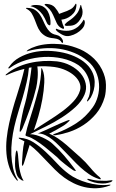

<svg xmlns="http://www.w3.org/2000/svg" viewBox="-20 -960 619 1023"><path d="M261 -193Q293 -164 321 -131.5Q349 -99 375 -64Q376 -62 380.5 -56.5Q385 -51 383 -49Q382 -48 375.5 -50.5Q369 -53 367 -55Q359 -60 348.5 -68Q338 -76 326.5 -85Q315 -94 304 -103.5Q293 -113 286 -121Q281 -125 262 -141.5Q243 -158 219 -177Q195 -196 170 -212Q145 -228 129 -232Q126 -233 120.5 -235Q115 -237 116 -242Q124 -280 136 -316Q148 -352 159 -390Q173 -437 185.5 -486Q198 -535 200 -592Q200 -597 201 -597Q204 -597 206 -590Q218 -563 216 -520Q214 -477 205.5 -430.5Q197 -384 184.5 -341.5Q172 -299 163 -274L160 -266Q197 -291 237 -316Q277 -341 311.5 -366.5Q346 -392 371.5 -419.5Q397 -447 406 -477Q412 -497 404.5 -517Q397 -537 378.5 -554.5Q360 -572 332 -585Q304 -598 270 -603Q225 -609 179 -606Q183 -576 180.5 -545.5Q178 -515 173 -493Q160 -439 140 -381.5Q120 -324 99 -274Q97 -271 93 -264Q89 -257 86 -258Q84 -259 85 -267Q86 -275 86 -278Q87 -290 90.5 -307.5Q94 -325 97.5 -344Q101 -363 105.5 -380.5Q110 -398 114 -411Q116 -417 120.5 -436.5Q125 -456 130 -483Q135 -510 140 -541Q145 -572 148 -601L134 -599Q131 -561 122 -522Q113 -483 101.5 -443.5Q90 -404 77.5 -363.5Q65 -323 56 -284Q48 -249 43.5 -211Q39 -173 40.5 -136Q42 -99 49.5 -64.5Q57 -30 74 -2Q76 3 74 3Q72 3 69 0Q44 -29 31 -65Q18 -101 14.5 -140.5Q11 -180 15.5 -222Q20 -264 29 -304Q46 -379 70 -452Q94 -525 110 -593Q85 -587 61 -578.5Q37 -570 16 -560Q11 -558 10 -559Q9 -560 11 -562.5Q13 -565 15 -566Q65 -607 137 -624Q209 -641 284 -633Q323 -628 355.5 -611Q388 -594 409 -569.5Q430 -545 436.5 -515Q443 -485 430 -455Q415 -420 382.5 -390Q350 -360 309.5 -334Q269 -308 224 -286Q179 -264 140 -245Q156 -245 173 -240Q190 -235 206.5 -227.5Q223 -220 237.5 -211Q252 -202 261 -193ZM538 -443Q523 -391 492.5 -354.5Q462 -318 425 -294Q388 -270 350 -257.5Q312 -245 284 -241Q276 -239 269.5 -239.5Q263 -240 264 -242Q262 -244 268.5 -246Q275 -248 282 -251Q336 -271 386 -303Q436 -335 474 -388Q492 -413 501 -446Q510 -479 507.5 -513Q505 -547 490.5 -579Q476 -611 448 -634Q415 -662 376 -678Q337 -694 296 -700Q255 -706 213 -702.5Q171 -699 132 -689Q125 -687 124 -686.5Q123 -686 122 -688Q122 -689 130 -695Q146 -705 172.5 -713.5Q199 -722 232.5 -725Q266 -728 305 -724.5Q344 -721 385 -706Q427 -692 464 -662.5Q501 -633 523 -590Q544 -548 544.5 -508.5Q545 -469 538 -443ZM30 -606Q50 -635 83 -653.5Q116 -672 155 -681Q194 -690 236.5 -689Q279 -688 319 -679Q359 -670 393.5 -652Q428 -634 451 -608Q467 -589 475.5 -567.5Q484 -546 484.5 -523.5Q485 -501 479.5 -480Q474 -459 464 -441Q462 -437 454 -427.5Q446 -418 444 -420Q442 -421 447 -431Q452 -441 454 -446Q462 -472 460.5 -497.5Q459 -523 450.5 -545Q442 -567 428 -584.5Q414 -602 398 -613Q360 -638 312 -648.5Q264 -659 214.5 -656.5Q165 -654 118 -639.5Q71 -625 37 -601Q28 -593 25 -596Q23 -597 25.5 -600.5Q28 -604 30 -606ZM563 24Q569 23 569 25Q569 27 564 29Q528 42 494 43Q460 44 429 36.5Q398 29 371 15.5Q344 2 322 -14Q296 -33 272.5 -56.5Q249 -80 227 -103.5Q205 -127 183 -149Q161 -171 138 -188Q121 -132 107 -89Q105 -84 103 -80Q101 -76 99 -77Q97 -78 97 -82.5Q97 -87 97 -92Q99 -120 101 -149Q103 -178 110 -207Q103 -211 96.5 -214Q90 -217 82 -221Q79 -224 79 -225Q79 -226 81.5 -226Q84 -226 86 -226Q126 -223 159 -201.5Q192 -180 223 -151Q254 -122 284 -89.5Q314 -57 348 -32Q367 -18 391.5 -6.5Q416 5 444 13Q472 21 502.5 24.5Q533 28 563 24ZM408 -122Q436 -97 461.5 -66Q487 -35 511 -16Q518 -9 517 -6Q515 -4 512 -5Q509 -6 505 -7Q478 -16 454.5 -32Q431 -48 409 -68Q387 -88 366.5 -110Q346 -132 325 -153Q311 -167 294.5 -184Q278 -201 260 -215.5Q242 -230 222.5 -239.5Q203 -249 182 -249L221 -266Q236 -273 258 -283Q280 -293 300 -302Q320 -311 335 -316.5Q350 -322 351 -321Q352 -319 347.5 -314Q343 -309 335.5 -303Q328 -297 321 -292Q314 -287 311 -286Q292 -275 275.5 -265.5Q259 -256 242 -248Q265 -239 289 -222.5Q313 -206 335 -187Q357 -168 376 -150.5Q395 -133 408 -122ZM84 -60Q87 -43 92 -27Q97 -11 104 0Q105 0 105.5 1.5Q106 3 104 3Q102 3 99.5 1.5Q97 0 95 0Q82 -8 74.5 -19.5Q67 -31 62 -60Q60 -71 60 -88Q60 -105 61 -120.5Q62 -136 64 -147Q66 -158 70 -158Q71 -158 72.5 -153Q74 -148 75 -141.5Q76 -135 76.5 -129Q77 -123 77 -121Q79 -104 80 -89Q81 -74 84 -60ZM522 3Q538 4 546.5 3.5Q555 3 569 1Q570 1 574 0.5Q578 0 579 1Q580 3 576.5 6Q573 9 571 10Q555 15 541.5 17Q528 19 502 16Q493 15 482 12Q471 9 462 5.5Q453 2 448 -1.5Q443 -5 446 -7Q448 -8 458.5 -5.5Q469 -3 473 -2Q487 1 499 2Q511 3 522 3ZM430 -829Q428 -818 416.5 -805.5Q405 -793 389 -783.5Q373 -774 354.5 -769.5Q336 -765 321 -771Q313 -774 304.5 -779Q296 -784 289.5 -789Q283 -794 279.5 -798.5Q276 -803 278 -806Q280 -808 284.5 -805.5Q289 -803 293 -802Q320 -794 346 -796.5Q372 -799 395 -817Q402 -823 410.5 -833Q419 -843 423 -851Q426 -856 427 -855Q432 -850 432 -842Q432 -834 430 -829ZM127 -918Q152 -917 167 -907Q182 -897 192 -882.5Q202 -868 209.5 -850.5Q217 -833 225.5 -817.5Q234 -802 246.5 -790Q259 -778 280 -774Q293 -771 300.5 -764.5Q308 -758 312 -751Q316 -744 316 -738Q316 -732 315 -732Q310 -731 308.5 -734Q307 -737 303 -741.5Q299 -746 291 -750Q283 -754 267 -756Q239 -758 222 -768Q205 -778 194.5 -792Q184 -806 177.5 -823Q171 -840 164.5 -856.5Q158 -873 149.5 -887.5Q141 -902 125 -911Q120 -913 118.5 -916Q117 -919 127 -918ZM218 -936Q218 -939 223.5 -939Q229 -939 230 -939Q258 -937 272.5 -920.5Q287 -904 295 -886Q304 -890 315 -893.5Q326 -897 337 -901.5Q348 -906 357.5 -911.5Q367 -917 373 -925Q376 -928 379.5 -934.5Q383 -941 385 -940Q386 -940 387 -936.5Q388 -933 386 -922Q383 -902 371.5 -889Q360 -876 347 -868.5Q334 -861 322.5 -858Q311 -855 307 -855Q311 -839 314 -831Q317 -823 318.5 -820Q320 -817 320.5 -816Q321 -815 321 -812Q322 -805 314 -807Q292 -816 282.5 -836.5Q273 -857 263 -880Q255 -898 245 -909.5Q235 -921 218 -934ZM144 -928Q151 -932 160.5 -933Q170 -934 181 -933Q200 -932 213.5 -922.5Q227 -913 235 -898.5Q243 -884 246.5 -866.5Q250 -849 249 -833Q249 -831 248 -828Q247 -825 245 -825Q234 -826 227 -844Q220 -862 207 -882Q196 -897 181.5 -908.5Q167 -920 147 -926H145Q142 -926 144 -928ZM334 -822Q326 -823 325 -826.5Q324 -830 329 -834Q336 -842 347 -849Q358 -856 369 -865.5Q380 -875 390 -888Q400 -901 406 -922Q408 -927 408 -930.5Q408 -934 411 -933Q413 -933 415 -921Q420 -910 420 -896Q420 -882 415 -871Q407 -854 398 -844Q389 -834 379 -829Q369 -824 357.5 -823Q346 -822 334 -822Z"/></svg>

Font: Akronim
Style: Regular
Weight: 400
Designer: Grzegorz Klimczewski
Foundry: Fonty.PL
Version: Version 1.002